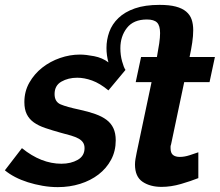

<svg xmlns="http://www.w3.org/2000/svg" viewBox="-50 -758 902 788"><path d="M187 10Q156 10 124.5 4.5Q93 -1 64.5 -10Q36 -19 12 -31.5Q-12 -44 -30 -59L40 -150Q119 -86 202 -86Q241 -86 269 -102Q297 -118 297 -150Q297 -164 290.5 -173.5Q284 -183 272 -189.5Q260 -196 242 -201.5Q224 -207 200 -213Q164 -223 136 -232.5Q108 -242 89 -255.5Q70 -269 60 -289Q50 -309 50 -339Q50 -383 70.5 -419Q91 -455 123.5 -480.5Q156 -506 196.5 -520Q237 -534 278 -534Q302 -534 336 -527.5Q370 -521 395 -502Q387 -531 387 -561Q387 -595 398.5 -627Q410 -659 436 -684Q462 -709 503.5 -723.5Q545 -738 605 -738Q645 -738 671.5 -731Q698 -724 714 -710.5Q730 -697 736.5 -678Q743 -659 743 -634Q743 -611 739 -583.5Q735 -556 728 -524H832L810 -421H706L652 -165Q650 -160 650 -156.5Q650 -153 650 -150Q650 -130 660 -122Q670 -114 688 -114Q707 -114 728.5 -121Q750 -128 764 -133V-27Q734 -15 693 -3Q652 9 613 9Q566 9 535 -12Q504 -33 504 -83Q504 -93 506 -105.5Q508 -118 511 -132L572 -421H507L529 -524H594Q600 -556 603.5 -580Q607 -604 607 -622Q607 -653 594.5 -665.5Q582 -678 553 -678Q498 -678 471 -643.5Q444 -609 444 -560Q444 -532 451 -506.5Q458 -481 465 -471L395 -387Q360 -416 328 -427.5Q296 -439 267 -439Q230 -439 202 -423Q174 -407 174 -372Q174 -340 199 -329.5Q224 -319 276 -308Q313 -300 341 -290Q369 -280 387.5 -266Q406 -252 415.5 -231.5Q425 -211 425 -182Q425 -138 406 -102.5Q387 -67 354.5 -42Q322 -17 279 -3.5Q236 10 187 10Z"/></svg>

Font: PTCRaleway
Style: Bold Italic
Weight: 700
Italic angle: -12°
Designer: Matt McInerney, Pablo Impallari, Rodrigo Fuenzalida
Foundry: Matt McInerney, Pablo Impallari, Rodrigo Fuenzalida
Version: Version 3.000g; ttfautohint (v1.5) -l 8 -r 28 -G 28 -x 14 -D